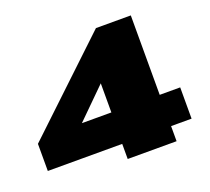

<svg xmlns="http://www.w3.org/2000/svg" viewBox="-119 -852 1100 1004"><g transform="rotate(-20 430.5 -350.0)"><path d="M15 -84V-235L507 -700H701V-258H815V-84H701V0H429V-84ZM268 -258H432V-420Z"/></g></svg>

Font: Georama Expanded Black
Style: Regular
Weight: 900
Width: 7
Designer: Jean-Baptiste Levee
Foundry: Production Type
Version: Version 1.000